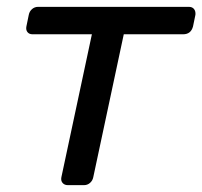

<svg xmlns="http://www.w3.org/2000/svg" viewBox="-20 -540 590 560"><path d="M178 0Q168 0 162.5 -6.5Q157 -13 159 -23L248 -440H75Q65 -440 60 -446.5Q55 -453 57 -463L64 -497Q66 -507 73.5 -513.5Q81 -520 91 -520H531Q541 -520 546 -513.5Q551 -507 550 -497L543 -463Q537 -440 514 -440H341L252 -23Q250 -13 242.5 -6.5Q235 0 225 0Z"/></svg>

Font: Lubike
Style: Italic
Weight: 400
Italic angle: -12°
Foundry: Honoka55
Version: Version 1.000;July 22, 2022;FontCreator 14.0.0.2862 64-bit